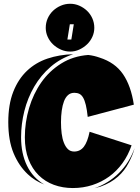

<svg xmlns="http://www.w3.org/2000/svg" viewBox="-20 -999 745 1020"><path d="M509 -693Q591 -667 633.5 -605Q676 -543 691 -443L446 -378Q442 -416 436 -441Q430 -466 421.5 -480.5Q413 -495 401.5 -500.5Q390 -506 375 -506Q355 -506 341.5 -494Q328 -482 320 -461Q312 -440 308 -411.5Q304 -383 304 -350Q304 -318 307.5 -290Q311 -262 319.5 -240.5Q328 -219 341 -206.5Q354 -194 374 -194Q406 -194 425.5 -219.5Q445 -245 456 -299L679 -227Q661 -174 630.5 -132Q600 -90 560 -61Q520 -32 471 -16Q422 0 367 0Q313 0 266.5 -17Q220 -34 185.5 -68Q151 -102 131.5 -152.5Q112 -203 112 -270Q112 -349 134.5 -425Q157 -501 199.5 -561.5Q242 -622 305 -661.5Q368 -701 449 -707Q466 -705 480.5 -701.5Q495 -698 509 -693ZM128 -73Q80 -118 52 -185.5Q24 -253 24 -350Q24 -444 50.5 -511.5Q77 -579 123.5 -623Q170 -667 233 -688Q296 -709 369 -711Q301 -689 249 -644Q197 -599 162 -539Q127 -479 109.5 -409.5Q92 -340 92 -270Q92 -183 123.5 -118.5Q155 -54 215 -19Q165 -38 128 -73ZM664 -135Q643 -93 606.5 -60.5Q570 -28 515 -8L482 1Q557 -25 612.5 -80.5Q668 -136 695 -212Q690 -192 682 -173Q674 -154 664 -135ZM217 -18Q215 -18 217 -18ZM481 -851Q481 -826 470.5 -803Q460 -780 442 -763Q424 -746 401 -735.5Q378 -725 353 -725Q327 -725 303.5 -735.5Q280 -746 262 -763Q244 -780 233.5 -803Q223 -826 223 -851Q223 -878 233.5 -901.5Q244 -925 262 -942Q280 -959 303.5 -969Q327 -979 353 -979Q378 -979 401 -969Q424 -959 442 -942Q460 -925 470.5 -901.5Q481 -878 481 -851ZM351 -870 338 -789H359L372 -870Z"/></svg>

Font: J.M. Nexus Grotesque
Style: Regular
Weight: 900
Designer: deFharo
Foundry: deFharo
Version: Version 3.003